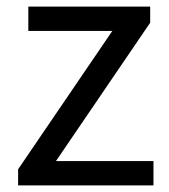

<svg xmlns="http://www.w3.org/2000/svg" viewBox="-20 -563 514 583"><path d="M35 0V-49L321 -469H66V-543H436V-494L150 -74H446V0Z"/></svg>

Font: Swei Fan Sans CJK TC
Style: Regular
Weight: 400
Version: Version 2.130